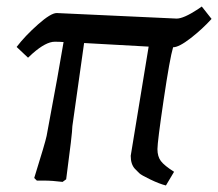

<svg xmlns="http://www.w3.org/2000/svg" viewBox="-20 -554 669 589"><path d="M154 -514 522 -497Q543 -497 586 -525L599 -534L629 -496Q601 -465 565 -437Q529 -409 511 -409Q501 -376 482 -247.5Q463 -119 463 -96.5Q463 -74 473.5 -60Q484 -46 514 -27L489 15Q469 10 441 -3.5Q413 -17 407.5 -22.5Q402 -28 394 -36Q381 -50 381 -76L436 -411L238 -422L202 -167Q202 -146 183 -4L172 4Q140 0 115 0H93L85 -8Q119 -117 123 -137Q162 -345 175 -425Q162 -426 148 -426Q121 -426 80 -390L66 -377L31 -410Q57 -444 96.5 -479Q136 -514 154 -514Z"/></svg>

Font: Andada SC
Style: Italic
Weight: 400
Italic angle: -8.29999°
Designer: Carolina Giovagnoli
Foundry: Carolina Giovagnoli
Version: Version 1.003